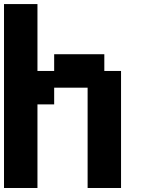

<svg xmlns="http://www.w3.org/2000/svg" viewBox="-20 -937 707 957"><path d="M0 0V-916.7H166.7V-583.3H250V-666.7H500V-583.3H583.3V0H416.7V-500H250V-416.7H166.7V0Z"/></svg>

Font: Galmuri11 Bold
Style: Regular
Weight: 700
Designer: Lee Minseo (quiple)
Version: Version 2.397;hotconv 1.1.1;makeotfexe 2.6.0 DEVELOPMENT